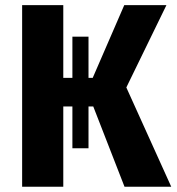

<svg xmlns="http://www.w3.org/2000/svg" viewBox="-20 -713 674 733"><path d="M454.4 -693.4H615.4L462.3 -379.1L633.8 0H455.4L336 -306.6H221.6V0H64.5V-693.4H221.6V-415.6H333.9ZM256.4 -573.1H317.9V-146.9H256.4Z"/></svg>

Font: Fira Sans Variable
Style: Regular
Weight: 400
Designer: Carrois Corporate & Edenspiekermann AG
Foundry: Carrois Corporate GbR & Edenspiekermann AG
Version: Version 4.202